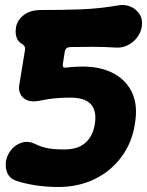

<svg xmlns="http://www.w3.org/2000/svg" viewBox="-20 -655 587 767"><path d="M213 92Q167 92 123.5 85.5Q80 79 44 67Q19 58 9.5 36.5Q0 15 4 -12Q9 -38 26 -58Q43 -78 68 -85.5Q93 -93 118 -81Q142 -69 167.5 -63.5Q193 -58 237 -58Q276 -58 301 -71Q326 -84 340.5 -107.5Q355 -131 359 -161Q367 -210 344 -237.5Q321 -265 260 -265Q224 -265 196 -262Q168 -259 140 -253Q97 -244 74.5 -263Q52 -282 57 -316L80 -456Q81 -464 78.5 -469Q76 -474 69 -479Q53 -487 46.5 -504.5Q40 -522 44 -546Q49 -575 75 -595Q101 -615 144 -615Q227 -615 300 -617.5Q373 -620 456 -634Q479 -638 501.5 -628.5Q524 -619 537.5 -598.5Q551 -578 546 -546Q542 -524 527.5 -505Q513 -486 490.5 -474.5Q468 -463 442 -465Q395 -468 350.5 -468Q306 -468 260 -467Q242 -466 239 -450L231 -399Q229 -383 241 -385Q250 -385 259 -386.5Q268 -388 278 -388Q363 -394 421 -368Q479 -342 505.5 -289.5Q532 -237 519 -161Q508 -86 465.5 -28.5Q423 29 358 60.5Q293 92 213 92Z"/></svg>

Font: Winky Sans
Style: Bold Italic
Weight: 700
Italic angle: -8.97852°
Designer: Simon Atzbach
Foundry: typofactur
Version: Version 1.205